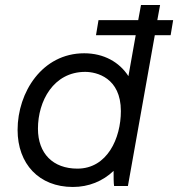

<svg xmlns="http://www.w3.org/2000/svg" viewBox="-20 -740 709 764"><path d="M434 0H489L596 -600H659L669 -660H606L617 -720H541L530 -660H372L362 -600H520L491 -437C455 -493 393 -528 315 -528C148 -528 50 -373 50 -223C50 -88 135 4 270 4C333 4 389 -19 432 -60C432 -35 432 -12 434 0ZM319 -454C364 -454 461 -431 461 -298C461 -190 407 -69 288 -69C191 -69 131 -129 131 -228C131 -338 193 -454 319 -454Z"/></svg>

Font: Fixel Text 20240404
Style: Italic
Weight: 400
Width: 4
Italic angle: -10°
Designer: AlfaBravo + MacPaw
Foundry: Kyrylo Tkachov, Marchela Mozhyna, Serhii Makarenko, Maria Weinstein, Zakhar Kryvoshyya
Version: Version 1.211;Glyphs 3.2 (3225)